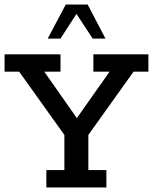

<svg xmlns="http://www.w3.org/2000/svg" viewBox="-20 -821 670 841"><path d="M183 0V-76H262V-230L64 -507H0V-583H245V-507H174L329 -286H304L460 -507H389V-583H630V-507H565L367 -230V-76H446V0ZM189 -652 268 -801H364L442 -652H386L315 -760L245 -652Z"/></svg>

Font: Rokkitt SemiBold Medium
Style: Regular
Weight: 500
Version: Version 3.103